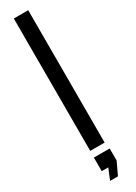

<svg xmlns="http://www.w3.org/2000/svg" viewBox="-262 -809 713 1005"><g transform="rotate(-30 95.0 -306.0)"><path d="M51.5 0V-800H138.5V0ZM63 188 90 122H50.5V40H146V112.5L110.5 188Z"/></g></svg>

Font: Big Shoulders Stencil Display Thin SemiBold
Style: Regular
Weight: 600
Version: Version 2.001